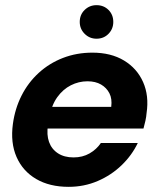

<svg xmlns="http://www.w3.org/2000/svg" viewBox="-20 -712 611 744"><path d="M246 12Q172 12 120 -18.5Q68 -49 44 -104Q20 -159 30 -232Q38 -291 63.5 -341.5Q89 -392 130 -429.5Q171 -467 224 -487.5Q277 -508 338 -508Q410 -508 460.5 -477.5Q511 -447 534.5 -394Q558 -341 548 -274Q547 -260 543.5 -244Q540 -228 536 -214H125L140 -298H411Q415 -329 404 -350.5Q393 -372 371.5 -384.5Q350 -397 319 -397Q285 -397 254.5 -381.5Q224 -366 202 -335.5Q180 -305 171 -257L166 -228Q160 -190 170 -162Q180 -134 204.5 -118Q229 -102 265 -102Q300 -102 327 -117.5Q354 -133 371 -158H514Q491 -110 451 -71.5Q411 -33 358.5 -10.5Q306 12 246 12ZM354 -562Q327 -562 308 -581Q289 -600 289 -627Q289 -655 308 -673.5Q327 -692 354 -692Q382 -692 400.5 -673.5Q419 -655 419 -627Q419 -600 400.5 -581Q382 -562 354 -562Z"/></svg>

Font: DM Sans 36pt ExtraBold
Style: Italic
Weight: 800
Italic angle: -10°
Designer: Colophon Foundry, Jonny Pinhorn
Foundry: Colophon Foundry
Version: Version 4.004;gftools[0.9.30]